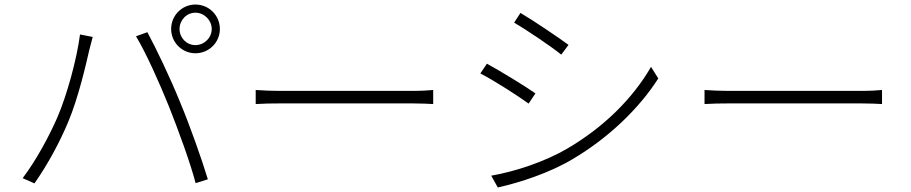

<svg xmlns="http://www.w3.org/2000/svg" viewBox="-20 -812 4020 847"><path d="M772 -684C772 -723 803 -756 842 -756C881 -756 914 -723 914 -684C914 -645 881 -613 842 -613C803 -613 772 -645 772 -684ZM735 -684C735 -625 783 -577 842 -577C902 -577 950 -625 950 -684C950 -744 902 -792 842 -792C783 -792 735 -744 735 -684ZM233 -294C198 -214 143 -110 80 -26L132 -3C191 -87 243 -184 280 -272C326 -380 361 -535 374 -592C379 -612 384 -630 389 -649L333 -660C319 -552 276 -394 233 -294ZM725 -343C767 -237 819 -96 843 -4L897 -21C871 -107 818 -257 775 -360C730 -471 668 -600 630 -670L580 -652C624 -579 684 -445 725 -343Z M1108 -415V-353C1135 -355 1180 -356 1235 -356C1283 -356 1724 -356 1790 -356C1836 -356 1873 -354 1891 -353V-415C1871 -413 1841 -411 1789 -411C1724 -411 1282 -411 1235 -411C1176 -411 1134 -413 1108 -415Z M2276 -755 2248 -712C2302 -681 2413 -606 2456 -571L2488 -614C2449 -643 2331 -723 2276 -755ZM2147 -37 2176 15C2272 -6 2406 -50 2506 -110C2664 -203 2800 -334 2884 -466L2852 -517C2771 -377 2643 -250 2480 -155C2383 -99 2256 -56 2147 -37ZM2128 -531 2099 -488C2156 -459 2267 -388 2312 -355L2342 -400C2303 -428 2182 -502 2128 -531Z M3088 -415V-353C3115 -355 3160 -356 3215 -356C3263 -356 3704 -356 3770 -356C3816 -356 3853 -354 3871 -353V-415C3851 -413 3821 -411 3769 -411C3704 -411 3262 -411 3215 -411C3156 -411 3114 -413 3088 -415Z"/></svg>

Font: GenYoGothic2 TW L
Style: Regular
Weight: 300
Version: Version 2.100;PS 2.1;hotconv 16.6.51;makeotf.lib2.5.65220 DE